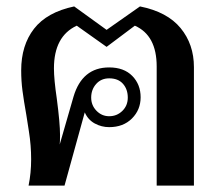

<svg xmlns="http://www.w3.org/2000/svg" viewBox="-20 -578 684 598"><path d="M77 -82Q77 -125 70 -169Q63 -213 62 -220Q54 -265 50 -295.5Q46 -326 46 -359Q46 -437 86 -488.5Q126 -540 211 -558L312 -485L416 -558Q501 -541 542.5 -490.5Q584 -440 584 -369V0H468V-371Q468 -468 400 -498L312 -432L219 -498Q148 -465 148 -365Q148 -331 157 -270Q167 -194 167 -157Q167 -137 166 -128L209 -277Q236 -368 320 -368Q366 -368 392 -341.5Q418 -315 418 -275Q418 -236 391 -209Q364 -182 320 -182Q296 -182 275 -193.5Q254 -205 244 -228L181 0H69Q77 -39 77 -82ZM378 -274Q378 -300 363 -317Q348 -334 320 -334Q295 -334 279.5 -316.5Q264 -299 264 -274Q264 -250 280.5 -233Q297 -216 320 -216Q344 -216 361 -232.5Q378 -249 378 -274Z"/></svg>

Font: Taviraj Medium
Style: Regular
Weight: 500
Designer: Katatrad Team
Foundry: CadsonDemak
Version: Version 1.030